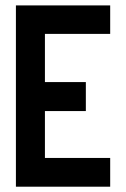

<svg xmlns="http://www.w3.org/2000/svg" viewBox="-20 -704 474 724"><path d="M40 0V-683.6H395.5V-576.2H149.4V-394.5H303.7V-285.2H149.4V-108.4H395.5V0Z"/></svg>

Font: Post No Bills Colombo
Style: Bold
Weight: 800
Designer: Kosala Senevirathne, Siva Puranthara, Lasantha Premarathna, Tharique Azeez
Foundry: Mooniak
Version: Version 1.220 ; ttfautohint (v1.5)